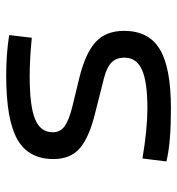

<svg xmlns="http://www.w3.org/2000/svg" viewBox="4 -572 577 626"><g transform="rotate(-90 293.0 -258.5)"><path d="M252.9 9.8Q195.3 9.8 154.3 6.3Q113.3 2.9 80.1 -4.9L89.8 -83Q187 -66.9 252.9 -66.9Q339.8 -66.9 379.2 -84.7Q418.5 -102.5 418.5 -141.6Q418.5 -168.9 402.3 -184.3Q386.2 -199.7 351.6 -208.5L233.9 -238.3Q157.7 -257.3 122.8 -287.6Q87.9 -317.9 87.9 -373Q87.9 -454.6 152.1 -491Q216.3 -527.3 359.4 -527.3Q395 -527.3 426 -525.1Q457 -522.9 492.2 -517.6L483.4 -443.8Q443.4 -447.8 413.6 -449.2Q383.8 -450.7 356.4 -450.7Q260.7 -450.7 218 -433.1Q175.3 -415.5 175.3 -376Q175.3 -351.1 194.8 -336.9Q214.4 -322.8 257.3 -312L351.6 -289.1Q432.1 -269.5 469 -236.1Q505.9 -202.6 505.9 -143.1Q505.9 -62.5 445.8 -26.4Q385.7 9.8 252.9 9.8Z"/></g></svg>

Font: Cascadia Mono NF SemiLight
Style: Regular
Weight: 350
Monospace: yes
Designer: Aaron Bell
Foundry: Saja Typeworks
Version: Version 2404.023; ttfautohint (v1.8.4)